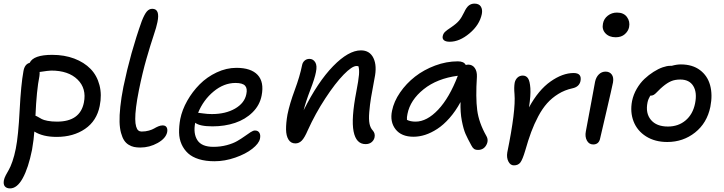

<svg xmlns="http://www.w3.org/2000/svg" viewBox="-36 -837 4022 1067"><path d="M20 210Q0.5 210 -9 198.7Q-18.6 187.5 -14.2 164.1Q-11.7 151.9 -3.7 136.5Q4.4 121.1 13.2 106.2Q22 91.3 33 60.1Q43.9 28.8 51.8 -11.2Q65.9 -81.5 73.2 -224.4Q80.6 -367.2 94.2 -440.9Q100.6 -480.5 128.9 -487.8Q149.9 -532.2 253.9 -532.2Q321.8 -532.2 376.7 -511.5Q431.6 -490.7 467.3 -454.1Q502.9 -417.5 516.8 -364Q530.8 -310.5 518.1 -248Q501.5 -165 436.5 -120.6Q371.6 -76.2 278.8 -76.2Q202.1 -76.2 154.8 -106Q152.3 -64.9 142.1 -4.9Q121.6 96.7 90.3 153.3Q59.1 210 20 210ZM183.1 -414.1Q167 -334.5 161.1 -193.8Q166.5 -192.4 176.5 -186.5Q186.5 -180.7 196.3 -175.3Q206.1 -169.9 228.5 -165.5Q251 -161.1 280.8 -161.1Q409.2 -161.1 430.2 -267.1Q445.8 -345.2 395 -395Q344.2 -444.8 249 -444.8Q234.9 -444.8 184.1 -437Q185.1 -430.2 183.1 -414.1Z M743.7 -17.1Q724.1 -17.1 709 -20.3Q693.8 -23.4 678.7 -32.7Q663.6 -42 653.6 -57.4Q643.6 -72.8 636.5 -98.6Q629.4 -124.5 628.4 -159.4Q627.4 -194.3 632.6 -243.9Q637.7 -293.5 649.9 -355Q689 -543.9 752 -720.2Q767.1 -758.3 780 -773.2Q793 -788.1 810.1 -788.1Q854.5 -788.1 838.9 -713.9Q834 -688 817.4 -638.9Q800.8 -589.8 778.1 -511Q755.4 -432.1 735.8 -335Q725.1 -281.7 720.2 -241.5Q715.3 -201.2 715.6 -175.5Q715.8 -149.9 720.5 -134Q725.1 -118.2 732.7 -112.1Q740.2 -106 751 -106Q772.9 -106 791.5 -111.3Q810.1 -116.7 820.6 -123Q831.1 -129.4 843.8 -134.8Q856.4 -140.1 867.7 -140.1Q883.3 -140.1 889.6 -130.1Q896 -120.1 893.1 -103Q885.7 -67.9 840.3 -42.5Q794.9 -17.1 743.7 -17.1Z M1155.8 59.1Q1106.9 59.1 1069.6 47.6Q1032.2 36.1 1009.3 15.1Q986.3 -5.9 973.1 -35.2Q960 -64.5 959.2 -99.9Q958.5 -135.3 965.8 -175.8Q976.1 -226.6 1004.6 -277.1Q1033.2 -327.6 1073.7 -368.4Q1114.3 -409.2 1168.2 -434.6Q1222.2 -460 1277.8 -460Q1358.9 -460 1395.8 -420.7Q1432.6 -381.3 1418 -306.2Q1407.7 -252.4 1367.7 -212.9Q1327.6 -173.3 1270.3 -154.1Q1212.9 -134.8 1145 -134.8Q1073.7 -134.8 1048.8 -154.8Q1037.1 -95.2 1060.8 -58.1Q1084.5 -21 1149.9 -21Q1189.5 -21 1224.1 -30.3Q1258.8 -39.6 1282 -53Q1305.2 -66.4 1323.7 -79.8Q1342.3 -93.3 1356.7 -102.5Q1371.1 -111.8 1380.9 -111.8Q1397.9 -111.8 1405.5 -99.1Q1413.1 -86.4 1408.7 -65.9Q1402.8 -39.1 1366.2 -10.3Q1329.6 18.6 1271.5 38.8Q1213.4 59.1 1155.8 59.1ZM1066.9 -210Q1071.3 -210 1094.2 -206.5Q1117.2 -203.1 1141.6 -203.1Q1217.8 -203.1 1270.5 -233.6Q1323.2 -264.2 1333 -314Q1339.8 -345.7 1325.9 -360.8Q1312 -376 1272.9 -376Q1208.5 -376 1151.4 -328.9Q1094.2 -281.7 1064.9 -210Z M1995.6 -36.1Q1942.9 -36.1 1929 -106.7Q1915 -177.2 1944.3 -328.1Q1956.5 -391.1 1959 -421.9Q1961.4 -452.6 1955.6 -469.2Q1952.6 -470.2 1945.3 -470.2Q1920.4 -470.2 1873.8 -422.4Q1827.1 -374.5 1772 -290.5Q1716.8 -206.5 1674.3 -112.8Q1656.7 -71.8 1641.4 -55.9Q1626 -40 1605.5 -40Q1580.6 -40 1567.4 -61Q1554.2 -82 1553.7 -117.4Q1553.2 -152.8 1561.5 -200.2Q1573.7 -260.7 1602.1 -336.9Q1630.4 -413.1 1642.6 -474.1Q1645.5 -490.2 1656.7 -500Q1668 -509.8 1683.6 -509.8Q1704.1 -509.8 1715.8 -491.2Q1727.5 -472.7 1719.7 -436Q1713.4 -401.9 1688.5 -337.4Q1663.6 -272.9 1651.4 -224.1Q1730 -381.8 1815.4 -469.5Q1900.9 -557.1 1969.7 -557.1Q2019 -557.1 2039.6 -513.9Q2060.1 -470.7 2045.4 -401.9Q2032.2 -333 2025.9 -294.2Q2019.5 -255.4 2016.1 -214.1Q2012.7 -172.9 2017.6 -149.2Q2022.5 -125.5 2035.6 -111.8Q2050.3 -95.2 2045.4 -73.2Q2042 -57.6 2029.1 -46.9Q2016.1 -36.1 1995.6 -36.1Z M2463.4 -605Q2441.4 -605 2431.4 -613.3Q2421.4 -621.6 2424.3 -636.2Q2427.2 -650.4 2437 -659.9Q2446.8 -669.4 2472.2 -686Q2501 -705.6 2515.1 -722.4Q2529.3 -739.3 2543.5 -769Q2556.2 -796.4 2569.6 -806.6Q2583 -816.9 2600.6 -816.9Q2626 -816.9 2636.2 -800.5Q2646.5 -784.2 2641.6 -758.8Q2628.9 -698.2 2573.2 -651.6Q2517.6 -605 2463.4 -605ZM2262.2 -77.1Q2194.3 -77.1 2162.1 -118.7Q2129.9 -160.2 2142.6 -221.2Q2152.8 -272.9 2187.3 -323Q2221.7 -373 2270.5 -411.1Q2319.3 -449.2 2382.1 -472.7Q2444.8 -496.1 2508.3 -496.1Q2542 -496.1 2552.2 -476.1Q2560.1 -478 2565.4 -478Q2589.4 -478 2602.5 -459.2Q2615.7 -440.4 2614.3 -410.2Q2606.9 -294.9 2616 -225.1Q2625 -155.3 2666.5 -82Q2681.2 -57.1 2666.3 -30.5Q2651.4 -3.9 2620.6 -3.9Q2606 -3.9 2597.9 -10Q2589.8 -16.1 2583.5 -28.8Q2562.5 -66.9 2551 -93Q2539.6 -119.1 2530.5 -166Q2521.5 -212.9 2523.4 -270Q2495.6 -218.8 2461.9 -180.7Q2428.2 -142.6 2393.8 -120.4Q2359.4 -98.1 2326.7 -87.6Q2293.9 -77.1 2262.2 -77.1ZM2228.5 -204.1Q2224.1 -184.6 2225.6 -170.9Q2244.6 -161.1 2273.4 -161.1Q2336.4 -161.1 2398.9 -227.3Q2461.4 -293.5 2508.3 -416Q2393.1 -400.9 2318.4 -341.1Q2243.7 -281.2 2228.5 -204.1Z M2819.8 82Q2800.3 82 2789.3 60.5Q2778.3 39.1 2783.2 9.8Q2831.1 -224.6 2823.2 -314.9Q2819.8 -351.1 2824.2 -377Q2828.1 -395 2840.1 -406Q2852.1 -417 2869.1 -417Q2888.2 -417 2898.4 -401.6Q2908.7 -386.2 2911.4 -346.9Q2914.1 -307.6 2903.8 -240.2Q2956.5 -336.9 3023.4 -384Q3090.3 -431.2 3151.9 -431.2Q3198.7 -431.2 3189.9 -386.2Q3182.6 -354 3145 -346.2Q3102.1 -336.9 3066.7 -314.9Q3031.2 -293 3004.6 -263.2Q2978 -233.4 2955.3 -190.7Q2932.6 -147.9 2916 -103.3Q2899.4 -58.6 2882.8 0Q2868.2 49.3 2856 65.7Q2843.8 82 2819.8 82Z M3385.7 -629.9Q3349.1 -629.9 3328.6 -651.9Q3308.1 -673.8 3314.9 -706.1Q3319.8 -732.9 3341.8 -750Q3363.8 -767.1 3392.6 -767.1Q3430.2 -767.1 3448.2 -742.4Q3466.3 -717.8 3460 -686Q3455.6 -664.1 3436.3 -647Q3417 -629.9 3385.7 -629.9ZM3260.7 -34.2Q3237.3 -34.2 3225.6 -55.9Q3213.9 -77.6 3219.7 -106.9Q3236.3 -192.4 3250.7 -272.9Q3265.1 -353.5 3271 -382.8Q3276.4 -408.2 3292 -423.6Q3307.6 -439 3329.6 -439Q3351.6 -439 3363.5 -423.1Q3375.5 -407.2 3370.6 -378.9Q3364.3 -347.2 3334.5 -219.7Q3304.7 -92.3 3299.8 -70.8Q3293.5 -34.2 3260.7 -34.2Z M3672.4 -47.9Q3603.5 -47.9 3554.2 -79.1Q3504.9 -110.4 3484.9 -162.4Q3464.8 -214.4 3476.6 -275.9Q3483.9 -311.5 3502.7 -343.8Q3521.5 -376 3545.4 -398.4Q3569.3 -420.9 3595.9 -437.7Q3622.6 -454.6 3646.5 -462.9Q3670.4 -471.2 3688.5 -471.2H3696.8Q3724.1 -479 3747.6 -479Q3812 -479 3854 -447.5Q3896 -416 3910.4 -363Q3924.8 -310.1 3911.6 -243.2Q3893.1 -153.3 3826.7 -100.6Q3760.3 -47.9 3672.4 -47.9ZM3562.5 -268.1Q3550.3 -208 3581.3 -170.9Q3612.3 -133.8 3675.8 -133.8Q3733.9 -133.8 3774.2 -168Q3814.5 -202.1 3826.7 -262.2Q3838.9 -322.8 3816.9 -358.9Q3794.9 -395 3744.6 -395Q3714.8 -395 3693.4 -385.7Q3671.9 -376.5 3647.5 -356Q3634.8 -345.7 3620.4 -330.6Q3606 -315.4 3597.9 -310.3Q3589.8 -305.2 3577.6 -305.2Q3566.4 -286.6 3562.5 -268.1Z"/></svg>

Font: Shantell Sans Irregular Bouncy
Style: Italic
Weight: 400
Italic angle: -11.31°
Designer: Stephen Nixon, Anya Danilova, Shantell Martin
Foundry: Arrow Type
Version: Version 1.006;[9816181b4]